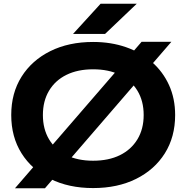

<svg xmlns="http://www.w3.org/2000/svg" viewBox="-20 -989 996 1025"><path d="M736 -766H895L220 16H60ZM477 15Q347 15 248.5 -34Q150 -83 95 -170.5Q40 -258 40 -375Q40 -492 95 -579.5Q150 -667 248.5 -716Q347 -765 477 -765Q573 -765 653 -737Q733 -709 791.5 -657.5Q850 -606 882.5 -534.5Q915 -463 915 -375Q915 -258 860 -170.5Q805 -83 706.5 -34Q608 15 477 15ZM477 -131Q560 -131 620 -160.5Q680 -190 713.5 -245Q747 -300 747 -375Q747 -450 713.5 -505Q680 -560 620 -589.5Q560 -619 477 -619Q395 -619 335 -589.5Q275 -560 242 -505Q209 -450 209 -375Q209 -300 242 -245Q275 -190 335 -160.5Q395 -131 477 -131ZM517 -969H710L541 -808H370Z"/></svg>

Font: Unbounded Medium
Style: Regular
Weight: 500
Designer: Luke Prowse, Jean-Baptiste Morizot, Fátima Lázaro, Florian Runge
Foundry: NaN
Version: Version 1.700